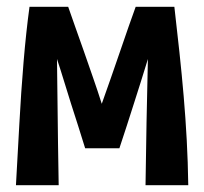

<svg xmlns="http://www.w3.org/2000/svg" viewBox="-20 -546 600 566"><path d="M27 0Q32 -86 37 -180Q42 -274 49.5 -363.5Q57 -453 67 -526H181Q189 -502 201 -469Q213 -436 226.5 -397Q240 -358 254 -318Q268 -278 280 -240Q293 -276 307 -316.5Q321 -357 334.5 -396Q348 -435 359.5 -468.5Q371 -502 380 -526H494Q502 -457 509 -391.5Q516 -326 521.5 -262Q527 -198 530.5 -133Q534 -68 535 0H409Q410 -47 410.5 -93.5Q411 -140 412 -186.5Q413 -233 414 -279.5Q415 -326 416 -372Q406 -339 395.5 -306Q385 -273 374.5 -240Q364 -207 353.5 -174.5Q343 -142 332 -109H231Q221 -142 210.5 -174.5Q200 -207 189.5 -240Q179 -273 169 -306Q159 -339 148 -372Q149 -310 149.5 -248Q150 -186 151 -124Q152 -62 153 0Z"/></svg>

Font: Ubuntu Sans Mono
Style: Bold
Weight: 700
Monospace: yes
Designer: Dalton Maag Ltd
Foundry: Dalton Maag Ltd
Version: Version 1.006